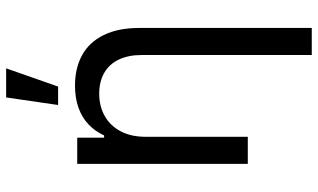

<svg xmlns="http://www.w3.org/2000/svg" viewBox="-216 -574 990 597"><g transform="rotate(-90 278.5 -276.0)"><path d="M151.2 0H67V-530.4H148.5V-446.8H155.4Q168.2 -474.8 189.4 -495Q210.6 -515.2 240.8 -526.2Q271.1 -537.3 310.1 -537.3Q364.6 -537.3 405 -515.2Q445.4 -493.1 467.5 -448Q489.6 -403 489.6 -337V198.9H405.4V-330.8Q405.4 -371.5 391.2 -401.2Q377.1 -430.9 349.8 -446.5Q322.5 -462 285.2 -462Q246.5 -462 216.2 -445.1Q185.8 -428.2 168.5 -395.7Q151.2 -363.3 151.2 -318.4ZM273.5 -751.4H364L307.3 -589.8H250Z"/></g></svg>

Font: Pretendard Variable
Style: Regular
Weight: 400
Designer: Base glyphs from Inter by Rasmus Andersson; Hangul glyphs from Noto Sans CJK(Source Han Sans) by Jang Soo-young and Kang
Foundry: Kil Hyung-jin
Version: Version 1.100;FEAKit 1.0